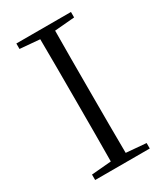

<svg xmlns="http://www.w3.org/2000/svg" viewBox="-182 -804 764 883"><g transform="rotate(-30 200.0 -362.5)"><path d="M55 -696 160 -687C161 -590 161 -490 161 -390V-335C161 -235 161 -136 160 -38L55 -29V0H345V-29L239 -38C238 -137 238 -235 238 -335V-390C238 -490 238 -590 239 -687L345 -696V-725H55Z"/></g></svg>

Font: Noto Serif CJK SC Light
Style: Regular
Weight: 300
Designer: Ryoko NISHIZUKA 西塚涼子 (kana & ideographs); Frank Grießhammer (Latin, Greek & Cyrillic); Wenlong ZHANG 张文龙 (bopomofo); San
Foundry: Adobe
Version: Version 2.001;hotconv 1.1.0;makeotfexe 2.6.0